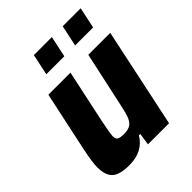

<svg xmlns="http://www.w3.org/2000/svg" viewBox="-199 -807 928 928"><g transform="rotate(-45 264.5 -343.5)"><path d="M25 -94Q25 -129 40 -201L106 -510H257L199 -238Q186 -175 184 -150Q184 -129 194 -123Q204 -117 231 -117Q261 -117 277 -128.5Q293 -140 302 -166.5Q311 -193 323 -252L379 -510H529L421 0H277L286 -62H277Q235 8 143 8Q77 8 51 -16Q25 -40 25 -94ZM169 -587 192 -695H315L292 -587ZM366 -587 389 -695H512L489 -587Z"/></g></svg>

Font: Saira Semi Condensed
Style: Bold Italic
Weight: 700
Width: 4
Italic angle: -12°
Designer: Hector Gatti with collaboration of the Omnibus-Type team
Foundry: Omnibus-Type
Version: Version 1.001; ttfautohint (v1.8)